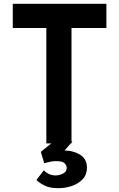

<svg xmlns="http://www.w3.org/2000/svg" viewBox="-20 -752 625 1007"><path d="M47 -732H538V-605H355V0H223V-605H47ZM210 141Q221 153 236.5 160.5Q252 168 272 168Q292 168 311 158Q330 148 330 129Q330 116 319 104.5Q308 93 274 93Q258 93 242 96.5Q226 100 212 104L194 44L263 -11L360 -10L285 76L260 44Q271 41 283 39.5Q295 38 306 37Q361 36 398.5 58.5Q436 81 436 127Q436 164 414 187.5Q392 211 358 223Q324 235 285 235Q243 235 215.5 222Q188 209 171 192Z"/></svg>

Font: Reem Kufi Fun SemiBold
Style: Regular
Weight: 600
Designer: Khaled Hosny
Version: Version 1.005